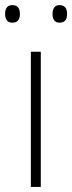

<svg xmlns="http://www.w3.org/2000/svg" viewBox="-32 -733 283 753"><path d="M-12 -679C-12 -658 -4 -644 16 -644C39 -644 46 -658 46 -679C46 -698 39 -713 16 -713C-4 -713 -12 -698 -12 -679ZM174 -679C174 -658 182 -644 201 -644C224 -644 231 -658 231 -679C231 -698 224 -713 201 -713C182 -713 174 -698 174 -679ZM128 0V-530H89V0Z"/></svg>

Font: Noto Sans Myanmar ExtraLight
Style: Regular
Weight: 200
Designer: Monotype Design Team
Foundry: Monotype Imaging Inc.
Version: Version 2.107